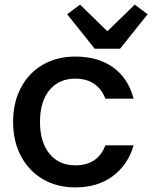

<svg xmlns="http://www.w3.org/2000/svg" viewBox="-20 -806 662 835"><path d="M307 -560Q407 -560 472.5 -512.5Q538 -465 561 -377H438Q423 -418 390 -441Q357 -464 307 -464Q237 -464 195.5 -414.5Q154 -365 154 -276Q154 -187 195.5 -137Q237 -87 307 -87Q406 -87 438 -174H561Q537 -90 471 -40.5Q405 9 307 9Q228 9 167 -26.5Q106 -62 71.5 -126.5Q37 -191 37 -276Q37 -361 71.5 -425.5Q106 -490 167 -525Q228 -560 307 -560ZM392 -594 272 -744 328 -786 447 -670 566 -786 622 -744 502 -594Z"/></svg>

Font: IBM-Poppins
Style: Poppins-Medium
Weight: 500
Designer: Mike Abbink, Paul van der Laan, Pieter van Rosmalen, Ben Mitchell, Mark Frömberg
Foundry: Bold Monday
Version: Version 1.1